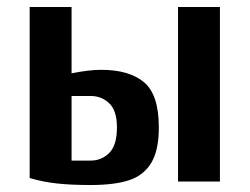

<svg xmlns="http://www.w3.org/2000/svg" viewBox="-20 -520 715 550"><path d="M65 -10V-500H185V-310Q235 -320 270 -320Q350 -320 392.5 -284.5Q435 -249 435 -155Q435 -89 413 -53Q391 -17 349 -3.5Q307 10 240 10Q183 10 142.5 5.5Q102 1 65 -10ZM490 0V-500H610V0ZM240 -60Q271 -60 293 -82Q315 -104 315 -155Q315 -203 293 -224Q271 -245 240 -245H185V-60Z"/></svg>

Font: Cuprum
Style: Bold
Weight: 700
Designer: Jovanny Lemonad
Foundry: Jovanny Lemonad
Version: Version 2.000